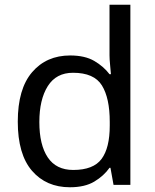

<svg xmlns="http://www.w3.org/2000/svg" viewBox="-20 -780 655 810"><path d="M275 10Q175 10 115 -59.5Q55 -129 55 -267Q55 -405 115.5 -475.5Q176 -546 276 -546Q338 -546 377.5 -523Q417 -500 442 -467H448Q447 -480 444.5 -505.5Q442 -531 442 -546V-760H530V0H459L446 -72H442Q418 -38 378 -14Q338 10 275 10ZM289 -63Q374 -63 408.5 -109.5Q443 -156 443 -250V-266Q443 -366 410 -419.5Q377 -473 288 -473Q217 -473 181.5 -416.5Q146 -360 146 -265Q146 -169 181.5 -116Q217 -63 289 -63Z"/></svg>

Font: Noto Sans
Style: Regular
Weight: 400
Designer: Monotype Design Team
Foundry: Monotype Imaging Inc.
Version: Version 2.007